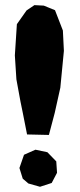

<svg xmlns="http://www.w3.org/2000/svg" viewBox="-20 -715 306 738"><path d="M82 -674.8 44.9 -622.1 37.1 -502 43 -410.2 58.6 -325.2 67.4 -282.2 84 -198.2 168 -196.3 190.4 -281.2 211.9 -377.9 225.6 -519.5 221.7 -597.7 191.4 -675.8 148.4 -693.4 112.3 -695.3ZM133.8 2.9 178.7 -11.7 199.2 -50.8 196.3 -94.7 162.1 -129.9 116.2 -139.6 72.3 -120.1 54.7 -69.3 67.4 -28.3 88.9 -9.8Z"/></svg>

Font: MaokenAssortedSans-Lite
Style: Lite
Weight: 400
Version: Version 1.400